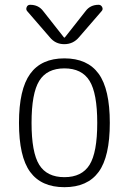

<svg xmlns="http://www.w3.org/2000/svg" viewBox="-20 -775 540 805"><path d="M355.5 -436Q323.2 -488.3 250 -488.3Q176.8 -488.3 144.5 -436Q112.3 -383.8 112.3 -259.8Q112.3 -135.7 144.5 -84Q176.8 -32.2 250 -32.2Q323.2 -32.2 355.5 -84Q387.7 -135.7 387.7 -259.8Q387.7 -383.8 355.5 -436ZM59.6 -259.8Q59.6 -400.4 106.4 -465.3Q153.3 -530.3 250 -530.3Q346.7 -530.3 393.6 -465.8Q440.4 -401.4 440.4 -259.8Q440.4 -118.2 393.6 -54.2Q346.7 9.8 250 9.8Q153.3 9.8 106.4 -54.2Q59.6 -118.2 59.6 -259.8ZM338.9 -728.5Q358.4 -754.9 393.6 -754.9Q403.3 -754.9 408.2 -745.6Q413.1 -736.3 406.2 -728.5L311.5 -619.1Q287.1 -589.8 249.5 -589.8Q211.9 -589.8 188.5 -619.1L93.8 -728.5Q87.9 -735.4 91.8 -745.1Q95.7 -754.9 106.4 -754.9Q141.6 -754.9 161.1 -728.5L248 -618.2Q249 -617.2 250 -617.2L252 -618.2Z"/></svg>

Font: Rounded-X Mgen+ 1mn light
Style: Regular
Weight: 200
Designer: [Source Han Sans]
Ryoko NISHIZUKA  (kana & ideographs); Paul D. Hunt (Latin, Greek & Cyrillic); Wenlong ZHANG  (bopomofo
Version: Version 1.059.20150602